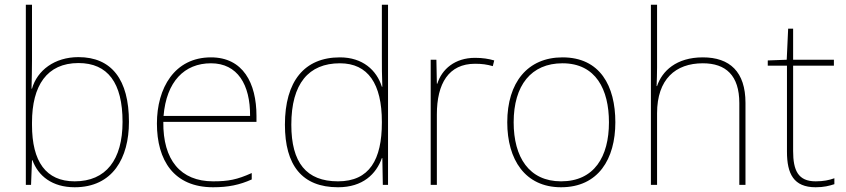

<svg xmlns="http://www.w3.org/2000/svg" viewBox="-20 -780 3568 810"><path d="M115 -525V-760H89V0H111L115 -104H117C141 -38 200 10 295 10C456 10 524 -114 524 -266C524 -444 451 -539 311 -539C210 -539 137 -483 115 -406H113C114 -439 115 -493 115 -525ZM311 -514C435 -514 497 -430 497 -266C497 -106 427 -15 295 -15C174 -15 115 -98 115 -253V-263C115 -419 178 -514 311 -514Z M870 -538C716 -538 642 -408 642 -259C642 -104 713 10 879 10C943 10 991 0 1042 -23V-50C980 -22 943 -15 879 -15C742 -15 667 -105 669 -266H1062V-291C1062 -430 1005 -538 870 -538ZM870 -513C982 -513 1036 -423 1035 -291H670C682 -436 758 -513 870 -513Z M1406 10C1511 10 1567 -46 1591 -113H1593L1595 0H1617V-760H1591V-543C1591 -501 1591 -459 1593 -414H1591C1569 -484 1510 -538 1414 -538C1264 -538 1182 -437 1182 -254C1182 -83 1254 10 1406 10ZM1406 -15C1272 -15 1209 -94 1209 -254C1209 -427 1282 -513 1414 -513C1533 -513 1591 -426 1591 -266V-263C1591 -107 1539 -15 1406 -15Z M1984 -536C1899 -536 1844 -488 1825 -427H1823L1821 -528H1797V0H1823V-297C1823 -428 1873 -511 1984 -511C2014 -511 2034 -508 2059 -501L2065 -525C2041 -532 2016 -536 1984 -536Z M2576 -264C2576 -417 2512 -538 2353 -538C2206 -538 2120 -432 2120 -264C2120 -107 2195 10 2347 10C2504 10 2576 -109 2576 -264ZM2147 -264C2147 -420 2221 -513 2353 -513C2494 -513 2549 -402 2549 -264C2549 -119 2487 -15 2347 -15C2212 -15 2147 -117 2147 -264Z M2752 -496V-760H2726V0H2752V-302C2752 -446 2830 -513 2945 -513C3042 -513 3099 -462 3099 -345V0H3125V-346C3125 -477 3059 -538 2945 -538C2833 -538 2773 -480 2752 -417H2750C2751 -446 2752 -466 2752 -496Z M3421 -15C3347 -15 3326 -61 3326 -143V-503H3498V-528H3326V-659H3305L3299 -528L3219 -525V-503H3300V-140C3300 -47 3328 10 3421 10C3456 10 3478 4 3500 -3V-28C3478 -20 3454 -15 3421 -15Z"/></svg>

Font: Noto Sans Canadian Aboriginal Thin
Style: Regular
Weight: 100
Designer: Monotype Design Team, Typotheque's Kevin King
Foundry: Monotype Imaging Inc.
Version: Version 2.004